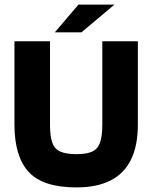

<svg xmlns="http://www.w3.org/2000/svg" viewBox="-20 -807 664 837"><path d="M426 -627H581V-264Q581 -172 551 -111Q521 -50 461.5 -20Q402 10 313 10Q167 10 105 -57.5Q43 -125 43 -264V-627H198V-264Q198 -213 208 -185Q218 -157 243.5 -146Q269 -135 313 -135Q357 -135 381.5 -146Q406 -157 416 -185Q426 -213 426 -264ZM479 -787 335 -666H219L322 -787Z"/></svg>

Font: Blinker
Style: Regular
Weight: 400
Designer: Juergen Huber
Foundry: supertype
Version: 1.017